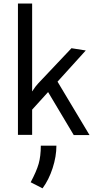

<svg xmlns="http://www.w3.org/2000/svg" viewBox="-20 -760 537 1082"><path d="M251 -241.2 161.1 -142.1V0H81.1V-740.2H161.1V-244.6Q180.7 -274.9 195.3 -290L382.8 -488.3L463.4 -475.6L304.2 -299.8L484.4 1H395.5ZM152.8 267.1Q185.5 206.1 197.8 163.1Q210 120.1 210 61H297.9Q297.9 121.6 276.6 187.3Q255.4 252.9 219.7 301.3Z"/></svg>

Font: Selawik
Style: Regular
Weight: 400
Designer: Aaron Bell
Foundry: Microsoft Corporation
Version: Version 1.01